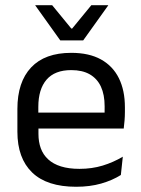

<svg xmlns="http://www.w3.org/2000/svg" viewBox="-20 -703 540 734"><path d="M271 11Q159.5 11 103 -43.5Q46.5 -98 46.5 -199.5V-286.5Q46.5 -389.5 99 -445.2Q151.5 -501 252.5 -501Q320.5 -501 366 -475.8Q411.5 -450.5 434.5 -404Q457.5 -357.5 457.5 -293V-275Q457.5 -259 456.2 -243Q455 -227 453 -211.5H378.5Q379.5 -235.5 379.8 -257Q380 -278.5 380 -296.5Q380 -341 365.8 -371.8Q351.5 -402.5 323.2 -418.8Q295 -435 252.5 -435Q189.5 -435 158 -398.5Q126.5 -362 126.5 -294V-247.5L127 -237.5V-191Q127 -160.5 136 -136Q145 -111.5 164.2 -93.8Q183.5 -76 213.2 -66.8Q243 -57.5 284 -57.5Q331.5 -57.5 372.5 -70Q413.5 -82.5 449.5 -104L442 -34Q409.5 -13.5 366.5 -1.2Q323.5 11 271 11ZM89 -211.5V-272.5H436V-211.5ZM210.5 -548.5 115 -682V-683H179.5L252.5 -594H256L329 -683H393.5V-682L298 -548.5Z"/></svg>

Font: Anek Latin Medium
Style: Regular
Weight: 400
Version: Version 1.003